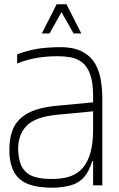

<svg xmlns="http://www.w3.org/2000/svg" viewBox="-20 -864 556 895"><path d="M414 0V-307Q414 -313 414 -330Q414 -347 414 -366.5Q414 -386 414 -400.5Q414 -415 414 -415Q414 -480 400 -518Q386 -556 362 -574Q338 -592 308.5 -597Q279 -602 248 -602Q198 -602 151 -594Q104 -586 60 -568V-611Q110 -629 151.5 -636Q193 -643 248 -644Q319 -646 361 -624.5Q403 -603 423.5 -567Q444 -531 450.5 -488Q457 -445 457 -404V0ZM233 11Q159 12 114 -5Q69 -22 48 -58Q27 -94 24 -146Q21 -214 40 -261Q59 -308 108.5 -335.5Q158 -363 246 -371L434 -389V-347L246 -329Q141 -319 101 -274.5Q61 -230 65 -157Q68 -107 87 -78.5Q106 -50 143 -39Q180 -28 235 -30Q277 -31 310 -43Q343 -55 366 -81.5Q389 -108 401.5 -152Q414 -196 414 -260L432 -113H410Q395 -64 371 -37.5Q347 -11 313 -1Q279 9 233 11ZM323 -708 246 -844H290L359 -708ZM175 -708 244 -844H287L211 -708Z"/></svg>

Font: Matangi Light
Style: Regular
Weight: 300
Designer: Prashant Pant
Foundry: The Graphic Ant
Version: Version 3.002